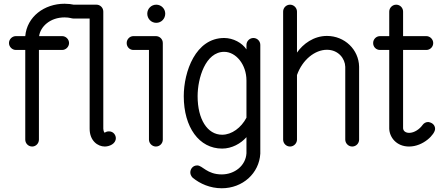

<svg xmlns="http://www.w3.org/2000/svg" viewBox="-20 -779 2386 1026"><path d="M115 -586H65C45 -586 28 -569 28 -549C28 -529 45 -512 65 -512H115V-33C115 -13 131 4 152 4C172 4 188 -13 188 -33V-512H312C332 -512 349 -529 349 -549C349 -569 332 -586 312 -586H189C196 -637 248 -686 325 -686C353 -686 362 -680 372 -680C396 -680 404 -691 408 -709C408 -711 409 -716 409 -717C409 -741 397 -746 380 -753C362 -757 343 -759 325 -759C217 -759 124 -690 115 -586Z M540 4C564 4 599 -10 599 -41C599 -55 588 -77 562 -77C551 -77 544 -73 540 -70H539C539 -70 533 -74 532 -91V-717C532 -739 514 -754 496 -754H376C356 -754 339 -737 339 -717C339 -697 355 -680 376 -680H459V-91C459 -27 502 4 540 4Z M863 -706C863 -732 842 -754 815 -754C788 -754 767 -732 767 -706C767 -679 788 -657 815 -657C842 -657 863 -679 863 -706ZM850 -549C850 -571 832 -586 813 -586H693C673 -586 657 -569 657 -549C657 -528 673 -512 693 -512H776V-33C776 -13 793 4 813 4C834 4 850 -13 850 -33Z M1167 -59C1088 -59 1036 -142 1036 -265C1036 -361 1078 -502 1178 -502C1241 -502 1297 -434 1297 -349V-150C1269 -97 1219 -59 1167 -59ZM997 142C997 159 1008 169 1010 171C1049 203 1103 227 1165 227C1277 227 1365 147 1371 42V-539C1371 -559 1355 -576 1334 -576C1314 -576 1297 -559 1297 -539V-515C1274 -550 1226 -576 1178 -576C1025 -576 962 -396 962 -265C962 -99 1044 15 1167 15C1219 15 1267 -12 1297 -46V40C1293 107 1233 153 1165 153C1086 153 1062 105 1034 105C1009 105 997 126 997 142Z M1727 -513C1789 -513 1824 -465 1825 -422V-33C1825 -13 1842 4 1862 4C1883 4 1899 -13 1899 -33V-423C1897 -514 1822 -587 1727 -587C1656 -587 1599 -544 1567 -498V-717C1567 -737 1550 -754 1530 -754C1509 -754 1493 -737 1493 -717V-33C1493 -13 1509 4 1530 4C1550 4 1567 -13 1567 -33V-378C1596 -460 1663 -513 1727 -513Z M2134 -93V-512H2258C2278 -512 2295 -528 2295 -549C2295 -569 2278 -586 2258 -586H2134V-717C2134 -737 2118 -754 2097 -754C2077 -754 2060 -737 2060 -717V-586H2011C1990 -586 1974 -569 1974 -549C1974 -528 1990 -512 2011 -512H2060V-92C2061 -46 2098 4 2166 4C2243 4 2305 -62 2305 -90C2305 -124 2268 -127 2268 -127C2256 -127 2245 -121 2238 -111C2223 -90 2195 -69 2166 -69C2158 -69 2136 -72 2134 -93Z"/></svg>

Font: LS
Style: Regular
Weight: 400
Designer: BSozoo
Foundry: BSozoo
Version: Version 001.000